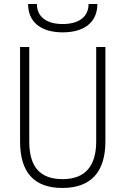

<svg xmlns="http://www.w3.org/2000/svg" viewBox="-20 -928 626 958"><path d="M291 9.8C431.6 9.8 505.9 -67.4 505.9 -222.7V-693.4H460V-222.7C460 -97.7 403.3 -34.2 293 -34.2C177.2 -34.2 126 -97.7 126 -222.7V-693.4H80.1V-222.7C80.1 -67.4 150.4 9.8 291 9.8ZM293 -766.6C402.3 -766.6 465.8 -818.4 465.8 -908.2H421.9C421.9 -844.7 374.5 -808.1 293 -808.1C211.4 -808.1 164.1 -844.7 164.1 -908.2H120.1C120.1 -818.4 183.6 -766.6 293 -766.6Z"/></svg>

Font: Cascadia Code PL ExtraLight
Style: Regular
Weight: 200
Monospace: yes
Designer: Aaron Bell
Foundry: Saja Typeworks
Version: Version 2404.023